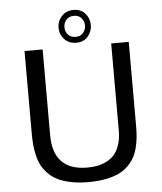

<svg xmlns="http://www.w3.org/2000/svg" viewBox="-62 -1013 911 1079"><g transform="rotate(-5 393.0 -473.5)"><path d="M482.9 -866.2Q482.9 -829.1 458.7 -801.5Q434.6 -773.9 393.1 -773.9Q351.6 -773.9 326.2 -801.5Q300.8 -829.1 300.8 -866.2Q300.8 -903.3 326.2 -931.2Q351.6 -959 393.1 -959Q434.6 -959 458.7 -931.4Q482.9 -903.8 482.9 -866.2ZM393.1 -925.8Q364.7 -925.8 349.4 -908Q334 -890.1 334 -866.2Q334 -842.3 349.4 -824.7Q364.7 -807.1 393.1 -807.1Q419.9 -807.1 435.1 -825.2Q450.2 -843.3 450.2 -866.2Q450.2 -889.6 435.1 -907.7Q419.9 -925.8 393.1 -925.8ZM587.9 -261.2V-752.9H687V-278.8Q687 -243.7 684.3 -215.3Q681.6 -187 673.8 -156Q666 -125 652.6 -101.3Q639.2 -77.6 616.9 -55.4Q594.7 -33.2 564.2 -19Q533.7 -4.9 490.5 3.7Q447.3 12.2 393.1 12.2Q338.9 12.2 295.7 3.4Q252.4 -5.4 221.9 -20Q191.4 -34.7 169.2 -57.4Q147 -80.1 133.5 -104.2Q120.1 -128.4 112.3 -160.6Q104.5 -192.9 101.8 -222.2Q99.1 -251.5 99.1 -288.1V-752.9H201.2V-270Q201.2 -69.8 393.1 -69.8Q420.4 -69.8 444.3 -73.5Q468.3 -77.1 495.8 -89.4Q523.4 -101.6 542.7 -121.6Q562 -141.6 575 -177.5Q587.9 -213.4 587.9 -261.2Z"/></g></svg>

Font: Standard
Style: Regular
Weight: 400
Designer: Bryce Wilner
Version: Version 2.000;PS 2.0;hotconv 16.6.51;makeotf.lib2.5.65220 DE